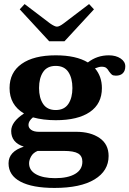

<svg xmlns="http://www.w3.org/2000/svg" viewBox="-20 -752 636 944"><path d="M222 -549 77 -706 101 -732 226 -637Q249 -621 260 -621Q272 -621 293 -637L418 -732L442 -706L297 -549ZM596 -426Q596 -404 584 -392Q572 -380 550 -380Q536 -380 530 -385Q524 -390 516 -401Q510 -412 502.5 -418Q495 -424 479 -424Q468 -424 447 -416Q481 -376 481 -319Q481 -242 422 -201.5Q363 -161 254 -161Q192 -161 142 -175Q120 -157 120 -138Q120 -123 133.5 -113.5Q147 -104 171 -104H355Q425 -104 469.5 -73.5Q514 -43 514 15Q514 88 445 130Q376 172 248 172Q139 172 80.5 141Q22 110 22 51Q22 -7 97 -31Q35 -51 35 -108Q35 -153 98 -194Q27 -236 27 -319Q27 -396 86.5 -438Q146 -480 254 -480Q354 -480 412 -445Q457 -480 515 -480Q550 -480 573 -464.5Q596 -449 596 -426ZM336 -319Q336 -368 316 -398Q296 -428 254 -428Q212 -428 192 -398Q172 -368 172 -319Q172 -271 192 -241Q212 -211 254 -211Q296 -211 316 -241Q336 -271 336 -319ZM123 51Q123 86 157.5 105Q192 124 251 124Q314 124 349.5 103Q385 82 385 43Q385 15 364 2.5Q343 -10 293 -10H165Q143 -1 133 17Q123 35 123 51Z"/></svg>

Font: Taviraj SemiBold
Style: Regular
Weight: 600
Designer: Katatrad Team
Foundry: CadsonDemak
Version: Version 1.001